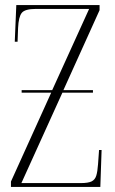

<svg xmlns="http://www.w3.org/2000/svg" viewBox="-20 -734 450 754"><path d="M23 0V-21L181 -370H65V-380H185L330 -699H121Q78 -699 65.5 -683.5Q53 -668 51 -624L49 -570H38L44 -714H371V-694L229 -380H345V-370H225L64 -15H297Q326 -15 339.5 -21.5Q353 -28 358 -44Q363 -60 365 -89L369 -145H379L374 0Z"/></svg>

Font: Noto Serif Display ExtraCondensed ExtraLight
Style: Regular
Weight: 200
Width: 2
Designer: Monotype Design Team
Foundry: Monotype Imaging Inc.
Version: Version 2.009